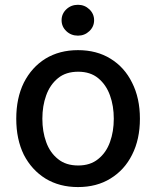

<svg xmlns="http://www.w3.org/2000/svg" viewBox="-20 -759 643 790"><path d="M300.8 -612.3Q272.5 -612.3 252.9 -630.9Q233.4 -649.4 233.4 -675.8Q233.4 -702.1 252.9 -720.7Q272.5 -739.3 300.8 -739.3Q328.1 -739.3 347.7 -720.7Q367.2 -702.1 367.2 -675.8Q367.2 -649.4 347.7 -630.9Q328.1 -612.3 300.8 -612.3ZM300.8 10.7Q224.6 10.7 167 -24.4Q110.4 -59.6 78.1 -122.1Q46.9 -185.5 46.9 -270.5Q46.9 -355.5 78.1 -418.9Q110.4 -482.4 167 -517.6Q224.6 -552.7 300.8 -552.7Q377.9 -552.7 434.6 -517.6Q492.2 -482.4 523.4 -418.9Q555.7 -355.5 555.7 -270.5Q555.7 -185.5 523.4 -122.1Q492.2 -59.6 434.6 -24.4Q377.9 10.7 300.8 10.7ZM301.8 -78.1Q351.6 -78.1 383.8 -104.5Q417 -130.9 432.6 -174.8Q448.2 -217.8 448.2 -270.5Q448.2 -323.2 432.6 -366.2Q417 -410.2 383.8 -437.5Q351.6 -463.9 301.8 -463.9Q251 -463.9 218.8 -437.5Q185.5 -410.2 169.9 -366.2Q154.3 -323.2 154.3 -270.5Q154.3 -217.8 169.9 -174.8Q185.5 -130.9 218.8 -104.5Q251 -78.1 301.8 -78.1Z"/></svg>

Font: DeepSea
Style: Medium
Weight: 500
Designer: Stem
Version: Version 3.019;git-0a5106e0b